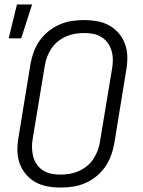

<svg xmlns="http://www.w3.org/2000/svg" viewBox="-20 -833 640 861"><path d="M252 8Q221 8 191.5 2.5Q162 -3 137.5 -17Q113 -31 94.5 -53.5Q76 -76 67 -103.5Q58 -131 58 -161.5Q58 -192 64 -223L117 -548Q122 -575 132 -602Q142 -629 159 -652.5Q176 -676 199 -694Q222 -712 248.5 -723.5Q275 -735 302.5 -739Q330 -743 357 -743Q388 -743 417.5 -737.5Q447 -732 471.5 -718Q496 -704 514.5 -681.5Q533 -659 542 -631.5Q551 -604 551 -573.5Q551 -543 545 -512L492 -187Q487 -160 477 -133Q467 -106 450 -82.5Q433 -59 410.5 -41Q388 -23 361 -11.5Q334 0 306.5 4Q279 8 252 8ZM252 -50Q272 -50 292.5 -53.5Q313 -57 332.5 -65.5Q352 -74 369 -87.5Q386 -101 398 -119Q410 -137 417.5 -156.5Q425 -176 428 -196L482 -522Q486 -543 486 -564Q486 -585 480.5 -604.5Q475 -624 463.5 -640Q452 -656 435.5 -666.5Q419 -677 398.5 -681Q378 -685 357 -685Q337 -685 316.5 -681.5Q296 -678 276.5 -669.5Q257 -661 240 -647.5Q223 -634 211 -616Q199 -598 191.5 -578.5Q184 -559 181 -539L127 -213Q123 -192 123.5 -171Q124 -150 129 -130.5Q134 -111 145.5 -95Q157 -79 173.5 -68.5Q190 -58 210.5 -54Q231 -50 252 -50ZM19 -661 56 -813H124L75 -661Z"/></svg>

Font: Iosevka Light Extended Oblique
Style: Regular
Weight: 300
Width: 7
Italic angle: -9°
Monospace: yes
Designer: Belleve Invis
Foundry: Belleve Invis
Version: Version 32.5.0; ttfautohint (v1.8.4)